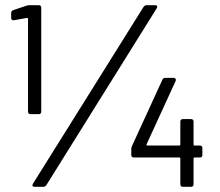

<svg xmlns="http://www.w3.org/2000/svg" viewBox="-20 -720 846 740"><path d="M94 -700H129Q139 -700 139 -690V-290Q139 -280 129 -280H98Q88 -280 88 -290V-648Q88 -651 84 -651L34 -642H32Q23 -642 23 -651V-669Q23 -678 31 -681L82 -698Q87 -700 94 -700ZM107 -12 533 -693Q538 -700 545 -700H578Q584 -700 585.5 -696.5Q587 -693 584 -688L159 -7Q154 0 147 0H113Q107 0 105.5 -3.5Q104 -7 107 -12ZM760 -149V-123Q760 -113 750 -113H730Q726 -113 726 -109V-10Q726 0 716 0H685Q675 0 675 -10V-109Q675 -113 671 -113H496Q486 -113 486 -123V-146Q486 -151 489 -158L606 -413Q609 -420 617 -420H649Q654 -420 656.5 -416.5Q659 -413 657 -408L545 -164Q544 -162 545 -160.5Q546 -159 548 -159H671Q675 -159 675 -163V-251Q675 -261 685 -261H716Q726 -261 726 -251V-163Q726 -159 730 -159H750Q760 -159 760 -149Z"/></svg>

Font: Barlow
Style: Regular
Weight: 400
Designer: Jeremy Tribby
Foundry: Tribby Type
Version: Version 1.408;December 10, 2018;FontCreator 11.5.0.2430 64-b